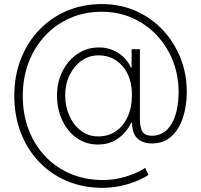

<svg xmlns="http://www.w3.org/2000/svg" viewBox="-20 -719 976 932"><path d="M474.4 -699.2Q565 -699.2 640.6 -665.3Q716.3 -631.4 771.3 -572.3Q826.3 -513.1 856.5 -436.3Q886.7 -359.4 886.7 -273.1Q886.7 -207 868.6 -150Q850.5 -93 812.9 -57.9Q775.2 -22.7 716.3 -22.7Q675.4 -22.7 649 -45.1Q622.5 -67.5 620.4 -123.2H616.8Q595.5 -77.4 553.6 -47.2Q511.7 -17 453.5 -17.4Q395.6 -18.1 351.2 -50.1Q306.8 -82 281.8 -135.8Q256.7 -189.6 256.7 -255.7Q256.7 -320.7 283 -372.7Q309.3 -424.7 353.9 -455.8Q398.4 -486.9 453.5 -488.6Q508.9 -490.4 552.4 -462.9Q595.9 -435.4 615.4 -391H619V-480.1H659.1V-143.1Q659.1 -98.4 672.1 -79.2Q685 -60 717 -60Q778.4 -60 812.7 -117.5Q846.9 -175.1 846.9 -273.8Q846.9 -352.3 819.8 -422.2Q792.6 -492.2 742.5 -546.2Q692.5 -600.1 624.1 -631Q555.8 -661.9 473 -661.9Q390.6 -661.9 320.7 -631.4Q250.7 -600.9 199.2 -545.8Q147.7 -490.8 119.1 -416.2Q90.6 -341.6 90.6 -253.2Q90.6 -164.4 119 -89.8Q147.4 -15.3 199.4 39.6Q251.4 94.5 322.4 124.6Q393.5 154.8 478.7 154.8Q537.3 154.8 591.8 138Q646.3 121.1 684.7 96.2L700.6 130.3Q655.5 159.1 596.2 176Q536.9 192.8 477.6 192.8Q383.5 192.8 305.2 159.8Q226.9 126.8 169.6 66.6Q112.2 6.4 80.8 -75.3Q49.4 -157 49.4 -254.3Q49.4 -350.9 81 -432Q112.6 -513.1 169.7 -573.2Q226.9 -633.2 304.7 -666.2Q382.5 -699.2 474.4 -699.2ZM458.5 -450.3Q412.3 -450.3 375.7 -424.2Q339.1 -398.1 317.8 -354.2Q296.5 -310.4 296.5 -257.1Q296.5 -202.8 316.8 -157.1Q337 -111.5 373.2 -84.2Q409.4 -56.8 457.4 -56.8Q506 -56.8 542.8 -82.2Q579.5 -107.6 600 -152.9Q620.4 -198.2 620.4 -257.1Q620.4 -345.9 574.6 -398.1Q528.8 -450.3 458.5 -450.3Z"/></svg>

Font: Inter UI Extra Light
Style: Regular
Weight: 200
Designer: Rasmus Andersson
Foundry: rsms
Version: 3.2;8d6f07862